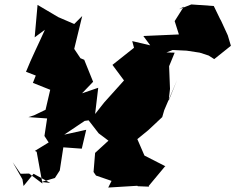

<svg xmlns="http://www.w3.org/2000/svg" viewBox="-20 -795 1059 864"><path d="M974 -702 942 -768 841 -775 785 -753 807 -765 766 -700 785 -640 625 -633 656 -591 575 -610 583 -580 486 -503 538 -433 449 -334 408 -282 422 -400 305 -360 328 -353 399 -427 359 -526 342 -533 314 -575 350 -723 314 -687 242 -718 149 -773 136 -627 182 -661C154 -598 123 -537 97 -472L141 -455L128 -422L206 -391L185 -301L133 -276L108 -268L192 -262L180 -183L199 -154L137 -116L145 -112L171 31L111 -14L73 -13L37 -65L81 12L86 42L131 -13L206 28L166 24L227 6L249 -28L265 -132L348 -126L368 -211L269 -189L361 -251L426 -260L376 -257L424 -195L468 -162L408 -107L401 -21L412 -5L482 19L467 49L598 41L600 43L651 45L649 42L724 -48L726 -46L630 -95L598 -169L647 -209L710 -268L719 -299L777 -435L739 -342L745 -395L741 -497L766 -558L729 -559L757 -570L820 -567L879 -558L919 -545L944 -529L1019 -589L1005 -636L971 -710Z"/></svg>

Font: Hussar Lance
Style: ExBdObl
Weight: 700
Foundry: Cannot Into Space Fonts, PlusOne Fonts
Version: Version 2.270